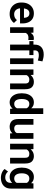

<svg xmlns="http://www.w3.org/2000/svg" viewBox="1647 -2447 1008 4342"><g transform="rotate(90 2151.0 -276.0)"><path d="M295.4 9.8Q215.3 9.8 157.5 -24.4Q99.6 -58.6 68.4 -116.5Q37.1 -174.3 37.1 -246.1V-265.6Q37.1 -347.2 67.9 -408.4Q98.6 -469.7 153.6 -503.9Q208.5 -538.1 280.8 -538.1Q356 -538.1 407 -505.4Q458 -472.7 483.9 -414.3Q509.8 -356 509.8 -279.3V-225.1H168Q173.3 -167 208.7 -129.4Q244.1 -91.8 303.2 -91.8Q385.3 -91.8 434.1 -154.8L499 -87.4Q474.1 -50.3 423.3 -20.3Q372.6 9.8 295.4 9.8ZM279.8 -436.5Q231.9 -436.5 204.8 -403.3Q177.7 -370.1 169.9 -314H382.8V-323.7Q381.3 -369.6 357.4 -403.1Q333.5 -436.5 279.8 -436.5Z M885.7 -531.7 883.8 -411.6Q861.3 -415.5 834.5 -415.5Q791.5 -415.5 764.6 -399.4Q737.8 -383.3 725.1 -354V0H596.2V-528.3H718.3L722.2 -464.8Q742.2 -499 772.5 -518.6Q802.7 -538.1 842.8 -538.1Q867.7 -538.1 885.7 -531.7Z M1119.1 0H989.3V-435.5H909.7V-528.3H989.3V-557.6Q989.3 -656.2 1048.3 -708.3Q1107.4 -760.3 1211.9 -760.3Q1252.4 -760.3 1290.3 -752.2Q1328.1 -744.1 1368.2 -731.4L1349.1 -627Q1323.2 -635.3 1292.7 -642.6Q1262.2 -649.9 1220.7 -649.9Q1119.1 -649.9 1119.1 -557.6V-528.3H1224.6V-435.5H1119.1ZM1428.7 -528.3V0H1299.3V-528.3Z M1778.8 -435.5Q1744.1 -435.5 1719.2 -418.9Q1694.3 -402.3 1679.7 -374.5V0H1550.8V-528.3H1671.9L1676.3 -464.8Q1703.6 -499.5 1742.9 -518.8Q1782.2 -538.1 1830.1 -538.1Q1905.8 -538.1 1951.9 -493.4Q1998 -448.7 1998 -338.9V0H1868.2V-339.8Q1868.2 -394 1845 -414.8Q1821.8 -435.5 1778.8 -435.5Z M2089.4 -257.8V-268.1Q2089.4 -348.6 2114 -409.4Q2138.7 -470.2 2185.1 -504.2Q2231.4 -538.1 2296.4 -538.1Q2338.9 -538.1 2371.6 -522.5Q2404.3 -506.8 2428.7 -478.5V-750H2558.6V0H2441.4L2435.1 -57.1Q2410.2 -25.4 2375.5 -7.8Q2340.8 9.8 2295.4 9.8Q2231 9.8 2184.8 -25.1Q2138.7 -60.1 2114 -120.6Q2089.4 -181.2 2089.4 -257.8ZM2218.8 -268.1V-257.8Q2218.8 -212.4 2229.5 -175Q2240.2 -137.7 2264.4 -115.5Q2288.6 -93.3 2328.1 -93.3Q2365.7 -93.3 2390.4 -110.1Q2415 -127 2428.7 -155.3V-374Q2415 -402.8 2390.4 -419.2Q2365.7 -435.5 2329.1 -435.5Q2289.6 -435.5 2265.4 -413.1Q2241.2 -390.6 2230 -352.8Q2218.8 -314.9 2218.8 -268.1Z M2997.1 0 2993.7 -54.7Q2969.2 -24.4 2932.6 -7.3Q2896 9.8 2846.7 9.8Q2768.6 9.8 2720 -36.1Q2671.4 -82 2671.4 -187V-528.3H2800.3V-186Q2800.3 -133.8 2823.7 -113.5Q2847.2 -93.3 2881.3 -93.3Q2923.8 -93.3 2950 -108.9Q2976.1 -124.5 2989.3 -150.9V-528.3H3119.1V0Z M3458.5 -435.5Q3423.8 -435.5 3398.9 -418.9Q3374 -402.3 3359.4 -374.5V0H3230.5V-528.3H3351.6L3356 -464.8Q3383.3 -499.5 3422.6 -518.8Q3461.9 -538.1 3509.8 -538.1Q3585.4 -538.1 3631.6 -493.4Q3677.7 -448.7 3677.7 -338.9V0H3547.9V-339.8Q3547.9 -394 3524.7 -414.8Q3501.5 -435.5 3458.5 -435.5Z M3770.5 -257.8V-268.1Q3770.5 -348.6 3796.1 -409.4Q3821.8 -470.2 3869.4 -504.2Q3917 -538.1 3982.9 -538.1Q4030.3 -538.1 4064.5 -521.7Q4098.6 -505.4 4122.1 -476.1L4127.4 -528.3H4244.6V-16.1Q4244.6 55.7 4213.4 105.7Q4182.1 155.8 4126.7 181.9Q4071.3 208 3997.6 208Q3965.8 208 3929 199.2Q3892.1 190.4 3858.2 171.6Q3824.2 152.8 3801.8 123L3859.9 46.9Q3912.6 109.4 3991.2 109.4Q4049.3 109.4 4082.3 77.4Q4115.2 45.4 4115.2 -14.6V-47.9Q4091.3 -20.5 4058.3 -5.4Q4025.4 9.8 3981.9 9.8Q3917 9.8 3869.4 -25.1Q3821.8 -60.1 3796.1 -120.6Q3770.5 -181.2 3770.5 -257.8ZM3899.4 -268.1V-257.8Q3899.4 -212.4 3911.6 -175Q3923.8 -137.7 3949.2 -115.5Q3974.6 -93.3 4014.2 -93.3Q4051.8 -93.3 4076.4 -108.4Q4101.1 -123.5 4115.2 -149.4V-379.9Q4101.1 -405.8 4076.7 -420.7Q4052.2 -435.5 4015.1 -435.5Q3975.6 -435.5 3950 -413.1Q3924.3 -390.6 3911.9 -352.8Q3899.4 -314.9 3899.4 -268.1Z"/></g></svg>

Font: Vazirmatn FD SemiBold
Style: Regular
Weight: 600
Designer: Saber Rastikerdar
Foundry: Saber Rastikerdar
Version: Version 33.001